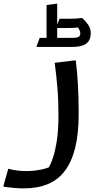

<svg xmlns="http://www.w3.org/2000/svg" viewBox="-70 -784 540 1064"><path d="M-24 151Q-3 157 22 160.5Q47 164 74 164Q115 164 154.5 156.5Q194 149 225 132L191 160Q210 131 223.5 90Q237 49 245.5 -8.5Q254 -66 254 -145Q254 -228 248 -299Q242 -370 233 -436L341 -449H350Q358 -384 362 -313Q366 -242 366 -151Q366 -44 347 33.5Q328 111 290.5 161.5Q253 212 195.5 236Q138 260 61 260Q35 260 9.5 257.5Q-16 255 -33 253Q-50 251 -50 251V242ZM247 -555 236 -574H333Q353 -574 364 -579Q375 -584 375 -598Q375 -608 371 -616.5Q367 -625 361 -632Q350 -630 337.5 -629.5Q325 -629 310 -629H239L260 -680H314Q331 -680 349 -681Q367 -682 378 -684H386Q402 -670 417.5 -648.5Q433 -627 433 -601Q433 -580 425 -562.5Q417 -545 394 -534.5Q371 -524 328 -524H132V-526L150 -574H199L188 -555V-756L247 -764Z"/></svg>

Font: Kufam Medium
Style: Italic
Weight: 500
Italic angle: -11°
Designer: Artur Schmal
Foundry: Original Type
Version: Version 1.301; ttfautohint (v1.8.3)